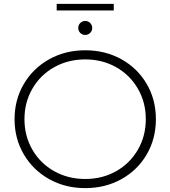

<svg xmlns="http://www.w3.org/2000/svg" viewBox="-20 -964 878 989"><path d="M55 -350Q55 -450 102.5 -531Q150 -612 233 -658.5Q316 -705 419 -705Q522 -705 605 -659Q688 -613 735.5 -532Q783 -451 783 -350Q783 -249 735.5 -168Q688 -87 605 -41Q522 5 419 5Q316 5 233 -41.5Q150 -88 102.5 -169Q55 -250 55 -350ZM731 -350Q731 -437 690 -507.5Q649 -578 578 -618Q507 -658 419 -658Q331 -658 259.5 -618Q188 -578 147 -507.5Q106 -437 106 -350Q106 -263 147 -192.5Q188 -122 259.5 -82Q331 -42 419 -42Q507 -42 578 -82Q649 -122 690 -192.5Q731 -263 731 -350ZM383 -820Q383 -835 393.5 -845.5Q404 -856 419 -856Q434 -856 444.5 -845.5Q455 -835 455 -820Q455 -805 444.5 -794.5Q434 -784 419 -784Q404 -784 393.5 -794.5Q383 -805 383 -820ZM272 -944H566V-910H272Z"/></svg>

Font: Montserrat Atlas Light
Style: Regular
Weight: 300
Designer: Julieta Ulanovsky
Foundry: Julieta Ulanovsky
Version: Version 7.200